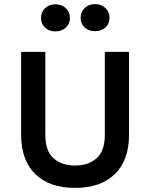

<svg xmlns="http://www.w3.org/2000/svg" viewBox="-20 -902 730 936"><path d="M83 -245V-649H201V-245Q201 -165 241.5 -130Q282 -95 346 -95Q410 -95 450.5 -130Q491 -165 491 -245V-649H609V-245Q609 -121 540 -53.5Q471 14 346 14Q221 14 152 -53.5Q83 -121 83 -245ZM199.5 -767.5Q180 -786 180 -814.5Q180 -843 199.5 -862Q219 -881 250 -881Q281 -881 301 -862Q321 -843 321 -814.5Q321 -786 301 -767.5Q281 -749 250 -749Q219 -749 199.5 -767.5ZM393 -768Q373 -786 373 -815Q373 -844 393 -863Q413 -882 443.5 -882Q474 -882 494 -863Q514 -844 514 -815Q514 -786 494 -768Q474 -750 443.5 -750Q413 -750 393 -768Z"/></svg>

Font: Karmilla
Style: Bold
Weight: 700
Designer: Jonathan Pinhorn
Version: Version 1.000